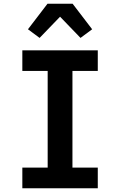

<svg xmlns="http://www.w3.org/2000/svg" viewBox="-20 -1003 640 1023"><path d="M99 0V-110H234V-625H99V-735H501V-625H366V-110H501V0ZM191 -801 129 -847 233 -983H367L471 -847L409 -801L300 -914Z"/></svg>

Font: Iosevka Extrabold Extended
Style: Regular
Weight: 800
Width: 7
Monospace: yes
Designer: Belleve Invis
Foundry: Belleve Invis
Version: Version 32.5.0; ttfautohint (v1.8.4)